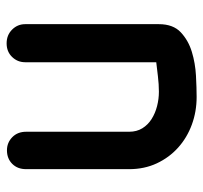

<svg xmlns="http://www.w3.org/2000/svg" viewBox="-37 -568 614 580"><g transform="rotate(-90 270.0 -278.0)"><path d="M372 -509Q372 -532 388 -548.5Q404 -565 429 -565Q454 -565 470.5 -548.5Q487 -532 487 -509V-105Q487 -62 462.5 -39Q438 -16 403.5 -5.5Q369 5 331.5 7Q294 9 267 9Q223 9 183.5 -5.5Q144 -20 114 -47Q84 -74 66.5 -111.5Q49 -149 49 -195V-506Q49 -532 65 -548Q81 -564 106 -564Q129 -564 145.5 -548Q162 -532 162 -506V-195Q162 -172 172.5 -155Q183 -138 200.5 -127Q218 -116 239.5 -110.5Q261 -105 283 -105Q305 -105 330 -108L372 -113Z"/></g></svg>

Font: VDS
Style: Bold
Weight: 700
Designer: artmaker
Foundry: artmaker
Version: Version 1.000 2009 initial release